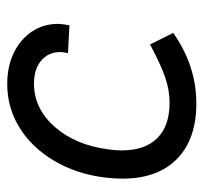

<svg xmlns="http://www.w3.org/2000/svg" viewBox="-36 -521 563 531"><g transform="rotate(-90 245.5 -255.5)"><path d="M17 -198Q17 -222 20 -247Q30 -326 66.5 -387.5Q103 -449 158 -483Q213 -517 279 -517Q327 -517 364.5 -499Q402 -481 423.5 -449Q445 -417 445 -377Q445 -367 441 -345L364 -349Q367 -361 367 -371Q367 -403 343.5 -423Q320 -443 280 -443Q211 -443 160.5 -386Q110 -329 98 -238Q95 -219 95 -201Q95 -136 129 -102Q163 -68 227 -68Q261 -68 296.5 -80Q332 -92 388 -122L420 -58Q329 6 225 6Q126 6 71.5 -47.5Q17 -101 17 -198Z"/></g></svg>

Font: Bellota
Style: Bold Italic
Weight: 700
Italic angle: -7.5°
Designer: Kemie Guaida
Foundry: Kemie Guaida
Version: Version 4.001